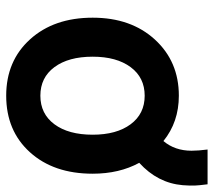

<svg xmlns="http://www.w3.org/2000/svg" viewBox="-56 -626 706 635"><g transform="rotate(90 297.5 -308.0)"><path d="M554 -261Q554 -132 483 -53.5Q412 25 296 25Q181 25 109.5 -54Q38 -133 38 -261Q38 -388 110.5 -467Q183 -546 296 -546Q383 -546 446 -495Q478 -533 478 -588Q478 -610 474 -641H589Q593 -609 593 -601Q594 -585 592 -559Q585 -476 518 -415Q554 -349 554 -261ZM425 -261Q425 -340 390.5 -386.5Q356 -433 296 -433Q236 -433 201.5 -386.5Q167 -340 167 -261Q167 -181 201.5 -134.5Q236 -88 296 -88Q356 -88 390.5 -134.5Q425 -181 425 -261Z"/></g></svg>

Font: Repo
Style: DemiBold
Weight: 600
Designer: Stefan Peev
Foundry: Context Ltd
Version: Version 001.000